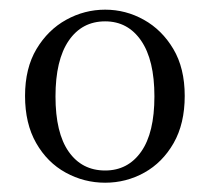

<svg xmlns="http://www.w3.org/2000/svg" viewBox="-20 -834 437 401"><path d="M199.6 -452.4Q155.6 -452.4 117.2 -473.5Q78.7 -494.6 55.5 -535.3Q32.3 -575.9 32.3 -633.7Q32.3 -691.5 56.2 -731.6Q80.2 -771.7 118.3 -792.7Q156.5 -813.8 199.6 -813.8Q242.7 -813.8 280.4 -792.7Q318.2 -771.7 342 -731.7Q365.8 -691.7 365.8 -633.7Q365.8 -575.7 342.6 -535.1Q319.4 -494.6 281.5 -473.5Q243.5 -452.4 199.6 -452.4ZM199.6 -477.9Q247.1 -477.9 274.8 -517.2Q302.5 -556.4 302.5 -632.7Q302.5 -708.6 274.8 -749Q247.1 -789.4 199.6 -789.4Q151.1 -789.4 123.5 -749Q95.9 -708.6 95.9 -632.7Q95.9 -556.4 123.5 -517.2Q151.1 -477.9 199.6 -477.9Z"/></svg>

Font: Noto Serif JP
Style: Regular
Weight: 200
Designer: Ryoko NISHIZUKA 西塚涼子 (kana & ideographs); Frank Grießhammer (Latin, Greek & Cyrillic); Wenlong ZHANG 张文龙 (bopomofo); San
Foundry: Adobe
Version: Version 2.001;hotconv 1.1.0;makeotfexe 2.6.0